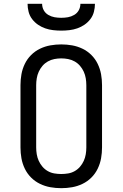

<svg xmlns="http://www.w3.org/2000/svg" viewBox="-20 -975 640 1003"><path d="M300 8Q271 8 243 3Q215 -2 189 -14.5Q163 -27 142.5 -47.5Q122 -68 109.5 -94Q97 -120 92 -148Q87 -176 87 -205V-530Q87 -559 92 -587Q97 -615 109.5 -641Q122 -667 142.5 -687.5Q163 -708 189 -720.5Q215 -733 243 -738Q271 -743 300 -743Q329 -743 357 -738Q385 -733 411 -720.5Q437 -708 457.5 -687.5Q478 -667 490.5 -641Q503 -615 508 -587Q513 -559 513 -530V-205Q513 -176 508 -148Q503 -120 490.5 -94Q478 -68 457.5 -47.5Q437 -27 411 -14.5Q385 -2 357 3Q329 8 300 8ZM300 -66Q318 -66 336 -69Q354 -72 370 -81Q386 -90 398 -104Q410 -118 417.5 -134.5Q425 -151 428 -169Q431 -187 431 -205V-530Q431 -548 428 -566Q425 -584 417.5 -600.5Q410 -617 398 -631Q386 -645 370 -654Q354 -663 336 -666.5Q318 -670 300 -670Q282 -670 264 -666.5Q246 -663 230 -654Q214 -645 202 -631Q190 -617 182.5 -600.5Q175 -584 172 -566Q169 -548 169 -530V-205Q169 -187 172 -169Q175 -151 182.5 -134.5Q190 -118 202 -104Q214 -90 230 -81Q246 -72 264 -69Q282 -66 300 -66ZM300 -815Q279 -815 257.5 -817.5Q236 -820 216 -827Q196 -834 178.5 -846Q161 -858 148 -875Q135 -892 129.5 -913Q124 -934 124 -955H200Q200 -937 208.5 -921.5Q217 -906 232.5 -897Q248 -888 265 -885Q282 -882 300 -882Q318 -882 335 -885Q352 -888 367.5 -897Q383 -906 391.5 -921.5Q400 -937 400 -955H476Q476 -934 470.5 -913Q465 -892 452 -875Q439 -858 421.5 -846Q404 -834 384 -827Q364 -820 342.5 -817.5Q321 -815 300 -815Z"/></svg>

Font: Iosevka Plex Etoile
Style: Regular
Weight: 400
Designer: Belleve Invis
Foundry: Belleve Invis
Version: Version 25.1.1; ttfautohint (v1.8.4)